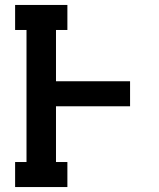

<svg xmlns="http://www.w3.org/2000/svg" viewBox="-20 -755 640 775"><path d="M41 0V-101H87V-634H41V-735H252V-634H206V-427H505V-326H206V-101H252V0Z"/></svg>

Font: Iosevka Slab Extended
Style: Bold
Weight: 700
Width: 7
Monospace: yes
Designer: Belleve Invis
Foundry: Belleve Invis
Version: Version 11.1.0; ttfautohint (v1.8.3)